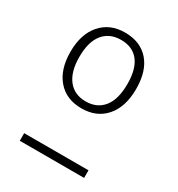

<svg xmlns="http://www.w3.org/2000/svg" viewBox="-165 -791 830 897"><g transform="rotate(30 250.0 -342.0)"><path d="M425 -481Q425 -385 377.5 -330Q330 -275 248 -275Q166 -275 119 -329.5Q72 -384 72 -479Q72 -574 120 -629Q168 -684 249 -684Q332 -684 378.5 -631Q425 -578 425 -481ZM120 -479Q120 -399 154 -356Q188 -313 249 -313Q310 -313 344 -355.5Q378 -398 378 -481Q378 -562 345 -603.5Q312 -645 250 -645Q189 -645 154.5 -603Q120 -561 120 -479ZM75 -41H422V0H75Z"/></g></svg>

Font: FiraGO ExtraLight
Style: Regular
Weight: 200
Designer: bBox Type
Foundry: bBox Type GmbH
Version: Version 1.001